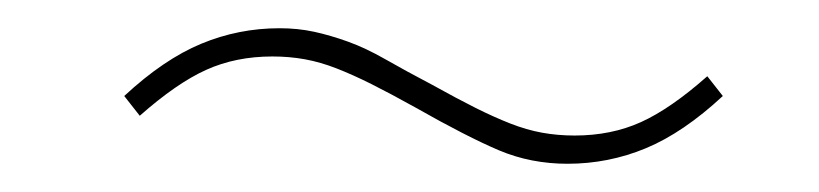

<svg xmlns="http://www.w3.org/2000/svg" viewBox="-20 -372 580 136"><path d="M382 -256Q356 -256 333.5 -265.5Q311 -275 274 -296Q256 -306 243 -312.5Q230 -319 218.5 -323.5Q207 -328 196 -330Q185 -332 173 -332Q147 -332 126 -322.5Q105 -313 79 -290L68 -304Q96 -330 122.5 -341Q149 -352 178 -352Q191 -352 202.5 -349.5Q214 -347 226.5 -342.5Q239 -338 253 -330Q267 -322 286 -312Q304 -302 317 -295.5Q330 -289 341.5 -284.5Q353 -280 364 -278Q375 -276 387 -276Q413 -276 434 -285.5Q455 -295 481 -318L492 -304Q464 -278 437.5 -267Q411 -256 382 -256Z"/></svg>

Font: IBM Plex Sans Condensed Thin
Style: Italic
Weight: 100
Width: 3
Italic angle: -11°
Designer: Mike Abbink, Paul van der Laan, Pieter van Rosmalen
Foundry: Bold Monday
Version: Version 1.3